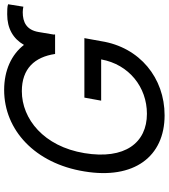

<svg xmlns="http://www.w3.org/2000/svg" viewBox="34 -810 787 894"><g transform="rotate(-90 427.0 -363.5)"><path d="M622.2 -500H713.1C713.1 -502.5 713.1 -504.6 712.7 -507.1L724.4 -576.7C734 -633.5 770.6 -650.6 816.8 -650.6C826 -650.6 835.9 -649.1 842.3 -647.7L853.7 -718.8C842.3 -723 823.9 -723 806.8 -723C741.1 -723 693.5 -695.7 664.4 -644.9C619.7 -702.8 546.2 -737.2 454.5 -737.2C268.5 -737.2 112.2 -593.8 75.3 -363.6C36.9 -133.5 143.5 9.9 336.6 9.9C509.9 9.9 653.4 -105.1 681.8 -285.5L696 -363.6H419L404.8 -285.5H596.9C573.5 -155.2 467 -72.4 343.8 -72.4C208.8 -72.4 129.3 -174.7 160.5 -363.6C191.8 -552.6 319.6 -654.8 448.9 -654.8C554 -654.8 608 -595.2 622.2 -500Z"/></g></svg>

Font: Margiela Sans
Style: Italic
Weight: 400
Italic angle: -9.39999°
Designer: Stefan Endress, Andreas Faust
Version: Version 1.100;FEAKit 1.0